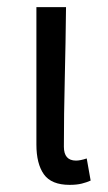

<svg xmlns="http://www.w3.org/2000/svg" viewBox="-20 -506 302 538"><path d="M175 12Q124 12 103 -17.5Q82 -47 82 -101V-486H165Q164 -388 161.5 -285.5Q159 -183 159 -95Q159 -56 193 -56Q205 -56 223 -62L234 0Q223 5 209 8.5Q195 12 175 12Z"/></svg>

Font: .
Style: 
Weight: 400
Designer: Paul D. Hunt, Dalton Maag
Foundry: Dalton Maag Ltd
Version: Version 1.200